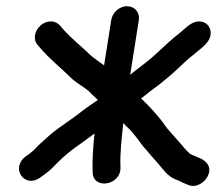

<svg xmlns="http://www.w3.org/2000/svg" viewBox="-20 -545 720 619"><path d="M338.5 -480 315.6 -334.3C303 -343.4 285.2 -355.7 275.7 -363.6C244.7 -393.8 205.9 -424.2 180.2 -454.7L174.1 -461.9C168 -469.8 156.3 -476 144.3 -476C119.7 -476 96.7 -456.1 92.8 -431.5C91.1 -420.2 92.9 -409.3 102 -399.5L108 -392.3C139 -355.5 177.2 -325.5 209 -294C224.4 -278.7 252 -263.5 265.9 -251.5C274.9 -242.7 283.7 -233.1 295.6 -222.7C282 -213.1 264.8 -202.5 246.8 -188.5C224.5 -170.4 198.1 -153 171.4 -133.6C144.8 -115 133.9 -103.1 115 -86.7C96.6 -70.8 90.2 -60.1 76.4 -50.5L63.6 -41.3C11.7 -3.1 59.7 64.1 109.5 27.4L120.8 19.4C131.6 11.4 141.6 3.8 150.4 -5.4C173.1 -29.2 189.8 -44.6 216 -64.6C238.6 -80.1 262 -97.9 284.8 -114.7C280.3 -72.7 277.1 -28.7 278.7 10.1C279 67.7 371.8 53.8 368.4 -7.1C366.5 -50.8 372.3 -99.5 377.5 -148.7C383.3 -141 388.4 -137.1 397.8 -128.1C408.7 -116.6 409.8 -113.8 422.4 -98.8C432.3 -85.4 438.7 -75.5 453.1 -59.9L471.4 -38.3C477.2 -31.4 483.2 -25.4 487.5 -20.3L501 -4.3C511.8 8.5 526.3 28.1 554.6 36.6C565.7 42.4 577.1 47.4 587.1 51.4C613.7 62 638.8 42.5 648.2 25.8C669.5 -12.5 634.5 -31 624.8 -35C613.5 -39.8 597.2 -46.4 593 -48.6C584.3 -57 579.7 -61.3 574.3 -67.7L560.8 -83.7C555.9 -89.5 551.2 -94.8 543.5 -103.1C538.5 -108.9 515.8 -134 512.9 -139C505.3 -151.7 490 -169 483.5 -176.7C467.5 -195.6 451.2 -212.5 434.9 -227.3C453.1 -242.4 474.1 -258.7 493.5 -272.5C493.9 -272.8 494.7 -273.4 495.2 -273.9L516.8 -291.6C531.7 -303.5 560.6 -329.8 570.7 -340C585.3 -354.8 612.4 -375.1 632.4 -392.3C644.8 -403.1 656.5 -416.6 658.8 -431.5C662.6 -455.4 646.9 -476 621.8 -476C596.7 -476 578 -453.4 560.3 -439.5C532.7 -417.6 515 -401 489.7 -377.6C462.1 -350.5 431.4 -329.8 399.8 -304.2L427.5 -480C431.4 -504.8 414.3 -525 389.5 -525C363.5 -525 342.1 -503 338.5 -480Z"/></svg>

Font: Just Breathe
Style: BdObl3
Weight: 400
Foundry: Cannot Into Space Fonts
Version: Version 0.72